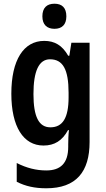

<svg xmlns="http://www.w3.org/2000/svg" viewBox="-20 -773 568 1033"><path d="M273 -753C232 -753 208 -731 208 -685C208 -640 233 -618 273 -618C313 -618 337 -640 337 -685C337 -731 314 -753 273 -753ZM218 -553C107 -553 41 -450 41 -269C41 -91 106 10 214 10C273 10 315 -16 346 -73H351C348 -49 347 -17 347 4V17C347 106 305 144 229 144C175 144 123 131 70 104V205C117 229 167 240 229 240C390 240 462 151 462 -9V-543H364L353 -473H347C315 -529 274 -553 218 -553ZM249 -454C318 -454 349 -400 349 -274V-250C349 -138 317 -88 251 -88C189 -88 160 -145 160 -267C160 -390 189 -454 249 -454Z"/></svg>

Font: Noto Sans Arabic Cond SemBd
Style: Regular
Weight: 600
Width: 3
Designer: Monotype Design Team, Nadine Chahine, Nizar Qandah and Khaled Hosny
Foundry: Monotype Imaging Inc.
Version: Version 2.012